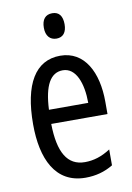

<svg xmlns="http://www.w3.org/2000/svg" viewBox="-85 -793 588 857"><g transform="rotate(-10 209.0 -364.5)"><path d="M213 -739C182 -739 165 -719 165 -681C165 -645 183 -624 213 -624C243 -624 259 -645 259 -681C259 -718 244 -739 213 -739ZM215 -546C102 -546 43 -447 43 -265C43 -109 96 10 233 10C279 10 320 -1 358 -24V-96C318 -70 281 -59 242 -59C163 -59 125 -123 123 -253H378V-309C378 -442 325 -546 215 -546ZM215 -480C275 -480 302 -405 302 -317H124C129 -428 160 -480 215 -480Z"/></g></svg>

Font: Noto Sans Sinhala UI ExtraCondensed
Style: Regular
Weight: 400
Width: 2
Designer: Jelle Bosma - Monotype Design Team
Foundry: Monotype Imaging Inc.
Version: Version 2.006